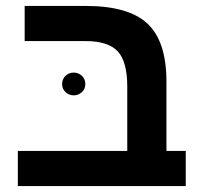

<svg xmlns="http://www.w3.org/2000/svg" viewBox="-20 -626 680 646"><path d="M267.1 -487.8H63V-606H269Q412.6 -606 476.3 -546.4Q540 -486.8 540 -351.1V-118.2H605V0H40V-118.2H408.2V-334Q408.2 -418.5 376.2 -453.1Q344.2 -487.8 267.1 -487.8ZM189 -342.8Q189 -359.9 200.4 -370.8Q211.9 -381.8 228 -381.8Q244.1 -381.8 255.6 -370.8Q267.1 -359.9 267.1 -342.8Q267.1 -327.1 255.6 -316.2Q244.1 -305.2 228 -305.2Q211.9 -305.2 200.4 -316.2Q189 -327.1 189 -342.8Z"/></svg>

Font: Libra Sans Modern
Style: Bold
Weight: 700
Foundry: Stefan Peev, Context Ltd
Version: Version 1.000